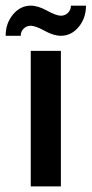

<svg xmlns="http://www.w3.org/2000/svg" viewBox="-38 -663 326 683"><path d="M71.4 -642.9Q97.1 -642.9 129.6 -625Q162.1 -607.1 178.6 -607.1Q193.6 -607.1 203.9 -617.5Q214.3 -627.9 214.3 -642.9H267.9Q267.9 -598.6 241.8 -567.1Q215.7 -535.7 178.6 -535.7Q152.9 -535.7 120.4 -553.6Q87.9 -571.4 71.4 -571.4Q56.4 -571.4 46.1 -561.1Q35.7 -550.7 35.7 -535.7H-17.9Q-17.9 -580 8.2 -611.4Q34.3 -642.9 71.4 -642.9ZM71.4 -482.1H178.6V0H71.4Z"/></svg>

Font: Aire Exterior
Style: Regular
Weight: 400
Width: 4
Designer: Jayvee Enaguas (HarvettFox96)
Version: 20190503.02